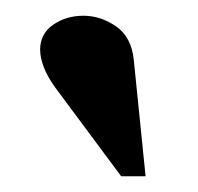

<svg xmlns="http://www.w3.org/2000/svg" viewBox="-20 -744 251 244"><path d="M134 -520 50 -633Q40 -647 35.5 -659Q31 -671 31 -681Q31 -701 47.5 -712.5Q64 -724 86 -724Q108 -724 127.5 -710.5Q147 -697 150 -668L165 -520Z"/></svg>

Font: Baskervville SC
Style: Regular
Weight: 400
Designer: Alexis Faudot, Rémi Forte, Morgane Pierson, Rafael Ribas, Tanguy Vanlaeys, Rosalie Wagner, Thomas Huot-Marchand
Foundry: ANRT
Version: Version 1.100